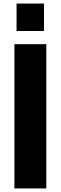

<svg xmlns="http://www.w3.org/2000/svg" viewBox="-20 -1058 341 1078"><path d="M61 0V-810H240V0ZM73 -884V-1038H227V-884Z"/></svg>

Font: Oswald
Style: Bold
Weight: 700
Designer: Vernon Adams
Foundry: Vernon Adams
Version: Version 4.103;gftools[0.9.33.dev8+g029e19f]